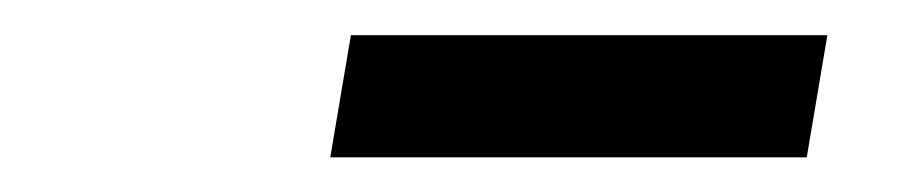

<svg xmlns="http://www.w3.org/2000/svg" viewBox="-20 -748 518 109"><path d="M449.7 -728 438 -658.7H167.5L179.2 -728Z"/></svg>

Font: Adwaita Sans
Style: Italic
Weight: 400
Italic angle: -9.39999°
Designer: Rasmus Andersson
Foundry: rsms
Version: Version 4.001;git-9221beed3